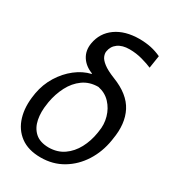

<svg xmlns="http://www.w3.org/2000/svg" viewBox="-187 -864 876 975"><g transform="rotate(30 251.0 -376.5)"><path d="M139.2 -620.7Q150.6 -686.4 203.8 -724.4Q257.1 -762.4 341.3 -762.8Q379.6 -762.4 409.8 -755.9Q440 -749.3 469.1 -735.8L457.7 -661.9Q437.1 -671.2 400.2 -681.6Q363.3 -692.1 323.5 -692.1Q281.6 -692.1 256.2 -673.7Q230.8 -655.2 225.9 -623.6Q223.7 -610.8 230.1 -594.8Q236.5 -578.8 259.1 -561.3Q281.6 -543.7 327.1 -525.6Q424.4 -487.9 459.3 -420.1Q494.3 -352.3 477.3 -255.7L475.9 -245.7Q464.1 -173.3 427.2 -115.4Q390.3 -57.5 333.6 -23.8Q277 9.9 205.6 9.9Q132.8 9.9 87 -24.1Q41.2 -58.2 23.8 -116.8Q6.4 -175.4 18.5 -248.6L19.9 -258.5Q30.2 -316.1 59.8 -364Q89.5 -411.9 131 -444.2Q172.6 -476.6 218.8 -487.2L219.1 -490.1Q175.1 -506.7 153.2 -541.2Q131.4 -575.6 139.2 -620.7ZM100.5 -253.2 99.1 -242.9Q90.6 -191.8 99.1 -149Q107.6 -106.2 136 -80.4Q164.4 -54.7 215.9 -54.3Q266.7 -54.7 303.6 -80.4Q340.6 -106.2 363.5 -149Q386.4 -191.8 394.5 -242.9L396 -253.2Q403.8 -296.2 392.2 -337.4Q380.7 -378.6 352.6 -408.6Q324.6 -438.6 281.6 -447.4Q230.1 -447.4 192.8 -420.6Q155.5 -393.8 132.6 -349.6Q109.7 -305.4 100.5 -253.2Z"/></g></svg>

Font: Inter UI Light
Style: Italic
Weight: 300
Italic angle: 9.39999°
Designer: Rasmus Andersson
Foundry: rsms
Version: 3.2;8d6f07862